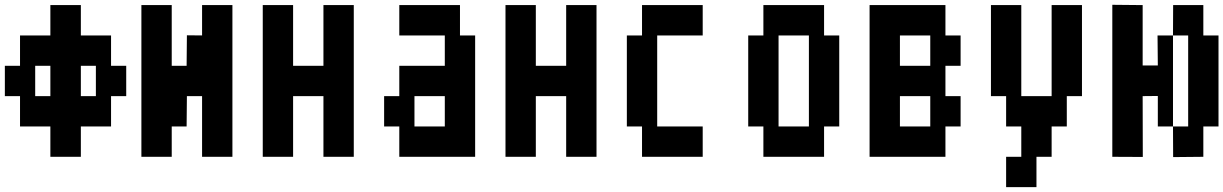

<svg xmlns="http://www.w3.org/2000/svg" viewBox="-20 -771 5040 791"><path d="M187.5 -750H313.1V-125H187.5ZM62.5 -375H0V-500H62.5V-625H437.5V-500H500V-375H437.5V-250H62.5ZM375 -500H125V-375H375Z M687.5 -125H562.5V-750H687.5V-500H748.8L750 -625.6L812.5 -625V-750H937.5V-125H812.5V-375H750L748.8 -250H687.5Z M1187.5 -125H1062.5V-750H1187.5V-500H1312.5V-750H1437.5V-125H1312.5V-375H1187.5Z M1625 -750H1875V-625H1937.5V-125H1625V-250H1562.5V-375H1625V-500H1812.5V-625H1625ZM1812.5 -375H1687.5V-250H1812.5Z M2187.5 -125H2062.5V-750H2187.5V-500H2312.5V-750H2437.5V-125H2312.5V-375H2187.5Z M2625 -750H2875V-625H2687.5V-250H2875V-125H2625V-250H2562.5V-625H2625Z M3062.5 -625H3125V-750H3375V-625H3437.5V-250H3375V-125H3125V-250H3062.5ZM3312.5 -625H3187.5V-250H3312.5Z M3875 -500V-375H3937.5V-250H3875V-125H3562.5V-750H3875V-625H3937.5V-500ZM3812.5 -625H3687.5V-500H3812.5ZM3687.5 -250H3812.5V-375H3687.5Z M4312.5 -750H4437.5V-375H4375V-250H4312.5V-125H4250V0H4125V-125H4187.5V-250H4125V-375H4062.5V-750H4187.5V-375H4312.5Z M4812.5 -250H4750V-375.6L4687.5 -375L4688.1 -124.4L4562.5 -125V-751.2L4687.5 -750V-501.2H4750L4748.8 -625H4812.5L4813.1 -750H4937.5V-625H5000V-250H4937.5V-125L4813.1 -123.8ZM4875 -625H4812.5V-250H4875Z"/></svg>

Font: Amiga Topaz Unicode Rus
Style: Regular
Weight: 400
Designer: dMG of Trueschool and Divine Stylers
Foundry: dMG of Trueschool and Divine Stylers
Version: Version 1.1